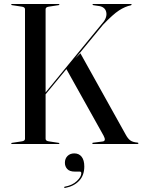

<svg xmlns="http://www.w3.org/2000/svg" viewBox="-20 -720 712 960"><path d="M208 -26Q208 -15 225.5 -13L272 -6Q277 -5.5 277 -3Q277 0 273 0H40Q36 0 36 -3Q36 -5.5 41 -6L87.5 -13Q105 -15 105 -26V-674Q105 -685 87.5 -687L41 -694Q36 -694.5 36 -697Q36 -700 40 -700H273Q277 -700 277 -697Q277 -694.5 272 -694L225.5 -687Q208 -685 208 -674V-258L487 -598Q515 -627.5 512 -654.5Q509 -681.5 480.5 -689L447 -694Q442.5 -695.5 442.5 -697.5Q442.5 -700 446 -700H635Q638 -700 638 -697.5Q638 -695 634.5 -693.5Q605.5 -687.5 575 -667.8Q544.5 -648 495 -596L356.5 -428L382 -453.5L608.5 -47Q619.5 -26.5 631.8 -17.8Q644 -9 668 -7Q672 -6.5 672 -3.5Q672 0 667.5 0H445Q441.5 0 441.5 -3.5Q441.5 -6.5 446 -6.5L492.5 -12.5Q512.5 -14.5 498 -41.5L312 -374.5L208 -248.5ZM354.5 138Q328 138 316.2 125Q304.5 112 304.5 94Q304.5 73 317.5 60Q330.5 47 351.5 47Q375 47 388.2 63.8Q401.5 80.5 401.5 112.5Q401.5 157 375.5 184.2Q349.5 211.5 306.5 219.5Q301.5 220.5 301 217.5Q300 214 303.5 213.5Q342 206.5 364.2 185.2Q386.5 164 386.5 146Q386.5 138 379 138Z"/></svg>

Font: Fraunces 144pt S000
Style: Regular
Weight: 400
Version: Version 1.000; ttfautohint (v1.8.3)